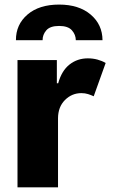

<svg xmlns="http://www.w3.org/2000/svg" viewBox="-20 -803 484 823"><path d="M55 0V-545.5H223.7V-446H229.4Q244.3 -500 278.1 -526.5Q311.8 -552.9 356.5 -552.9Q378.2 -552.9 397.7 -547.6Q417.3 -542.3 432.9 -533L381.7 -390.3Q370.4 -395.6 357.4 -399.7Q344.5 -403.8 328.8 -403.8Q288 -403.8 258.5 -374.3Q229 -344.8 228.7 -296.2V0ZM48.3 -630.7Q47.9 -697.8 97.8 -740.6Q147.7 -783.4 233.3 -783.4Q318.2 -783.4 368.6 -740.6Q419 -697.8 419.4 -630.7H305Q304.7 -654.5 288.2 -673.1Q271.7 -691.8 233.3 -691.8Q194.6 -691.8 178.4 -672.9Q162.3 -654.1 162.6 -630.7Z"/></svg>

Font: Inter UI Extra Bold
Style: Regular
Weight: 800
Designer: Rasmus Andersson
Foundry: rsms
Version: 3.2;8d6f07862